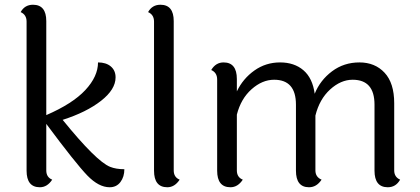

<svg xmlns="http://www.w3.org/2000/svg" viewBox="-20 -780 1771 809"><path d="M175 -691V-295Q286 -343 339.5 -400.5Q393 -458 393 -517Q427 -517 447 -500Q467 -483 467 -454Q467 -403 405.5 -355Q344 -307 244 -275Q386 -100 444 -77Q469 -67 504 -67Q504 -35 487.5 -13Q471 9 442 9Q396 9 348 -40.5Q300 -90 175 -258V-62Q175 -33 200 -23Q179 9 148 9Q92 9 92 -61V-689Q92 -718 67 -729Q84 -760 119 -760Q175 -760 175 -691Z M712 -691V-62Q712 -33 737 -23Q716 9 685 9Q629 9 629 -61V-689Q629 -718 604 -729Q621 -760 656 -760Q712 -760 712 -691Z M1641 -345V-62Q1641 -34 1666 -23Q1648 9 1614 9Q1558 9 1558 -61V-339Q1558 -444 1466 -444Q1416 -444 1371 -403Q1326 -362 1309 -293V-62Q1309 -34 1335 -23Q1314 9 1282 9Q1227 9 1227 -61V-339Q1227 -444 1135 -444Q1085 -444 1040 -404Q995 -364 978 -297V-62Q978 -33 1003 -23Q982 9 951 9Q895 9 895 -61V-445Q895 -474 870 -485Q889 -517 922 -517Q978 -517 978 -447V-395Q1004 -449 1052 -483Q1100 -517 1160 -517Q1220 -517 1258.5 -484Q1297 -451 1306 -385Q1329 -442 1379 -479.5Q1429 -517 1494.5 -517Q1560 -517 1600.5 -473.5Q1641 -430 1641 -345Z"/></svg>

Font: Laila
Style: Regular
Weight: 400
Designer: Hitesh Malaviya
Foundry: Indian Type Foundry
Version: Version 1.302;PS 1.0;hotconv 1.0.78;makeotf.lib2.5.61930; tt